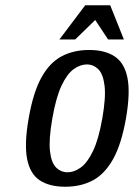

<svg xmlns="http://www.w3.org/2000/svg" viewBox="-20 -700 509 730"><path d="M228 10Q168 10 131 -14.5Q94 -39 83 -96Q72 -153 89 -250Q106 -348 137 -404.5Q168 -461 213.5 -485.5Q259 -510 319 -510Q379 -510 416 -485.5Q453 -461 464.5 -404.5Q476 -348 459 -250Q442 -153 410.5 -96Q379 -39 333.5 -14.5Q288 10 228 10ZM237 -45Q262 -45 287 -63Q312 -81 333.5 -125.5Q355 -170 369 -250Q383 -330 377.5 -374.5Q372 -419 353.5 -437Q335 -455 310 -455Q285 -455 260 -437Q235 -419 214 -374.5Q193 -330 179 -250Q165 -170 170 -125.5Q175 -81 193.5 -63Q212 -45 237 -45ZM206 -550 304 -680H399L451 -550H391L342 -624L266 -550Z"/></svg>

Font: Cuprum
Style: Italic
Weight: 400
Italic angle: -10°
Designer: Jovanny Lemonad
Foundry: Jovanny Lemonad
Version: Version 3.000